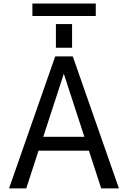

<svg xmlns="http://www.w3.org/2000/svg" viewBox="-20 -1046 704 1068"><path d="M474.6 -208H194.3L126 2H30.3L287.1 -732.4H384.8L641.6 2H543ZM160.2 -957V-1026.4H512.7V-957ZM291 -780.3V-912.1H380.9V-780.3ZM335 -635.7 220.7 -285.2H449.2Z"/></svg>

Font: Gen Shin Gothic Regular
Style: Regular
Weight: 400
Designer: [Source Han Sans]
Ryoko NISHIZUKA  (kana & ideographs); Paul D. Hunt (Latin, Greek & Cyrillic); Wenlong ZHANG  (bopomofo
Version: Version 1.002.20150607